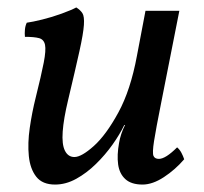

<svg xmlns="http://www.w3.org/2000/svg" viewBox="-20 -487 548 516"><path d="M128 9Q94 9 77.5 -12Q61 -33 57.5 -67.5Q54 -102 60 -143.5Q66 -185 76 -225Q91 -285 97.5 -318.5Q104 -352 101 -366.5Q98 -381 85 -384.5Q72 -388 47 -388Q46 -397 47 -407.5Q48 -418 52 -426Q67 -428 93.5 -434.5Q120 -441 146 -450.5Q172 -460 185 -467Q196 -460 201.5 -451.5Q207 -443 205.5 -420Q204 -397 193.5 -349.5Q183 -302 163 -218Q151 -168 148.5 -133.5Q146 -99 154.5 -82Q163 -65 180 -65Q199 -65 232 -94.5Q265 -124 298 -184.5Q331 -245 348 -337L371 -458H462L413 -210Q399 -140 394 -108Q389 -76 392.5 -68Q396 -60 407 -60Q425 -60 456 -91Q463 -85 467.5 -76.5Q472 -68 475 -59Q451 -31 420.5 -11Q390 9 363 9Q333 9 317 -5.5Q301 -20 297.5 -45Q294 -70 300 -103Q302 -115 306 -127Q310 -139 316 -151H314Q302 -126 282.5 -98.5Q263 -71 238 -46.5Q213 -22 185 -6.5Q157 9 128 9Z"/></svg>

Font: Vollkorn
Style: Italic
Weight: 400
Italic angle: -11°
Designer: Friedrich Althausen
Foundry: Friedrich Althausen
Version: Version 5.001